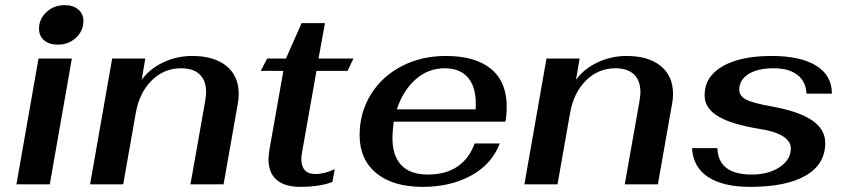

<svg xmlns="http://www.w3.org/2000/svg" viewBox="-20 -718 3301 748"><path d="M132 -606Q132 -644 161 -671Q190 -698 232 -698Q265 -698 285 -681Q305 -664 305 -636Q305 -598 276 -571Q247 -544 205 -544Q172 -544 152 -561Q132 -578 132 -606ZM130 -490H260L174 0H44Z M417 -490H546L532 -407Q563 -450 616 -475Q669 -500 729 -500Q814 -500 862 -461Q910 -422 910 -352Q910 -331 906 -312L851 0H722L779 -322Q783 -348 783 -359Q783 -404 758 -428Q733 -452 685 -452Q619 -452 571 -404.5Q523 -357 509 -278L460 0H331Z M1026 -98Q1026 -109 1030 -137L1084 -442H996L1021 -490H1094L1155 -628H1246L1221 -490H1357L1334 -442H1213L1157 -126Q1154 -111 1154 -99Q1154 -40 1209 -40Q1244 -40 1284 -59L1275 -9Q1224 10 1150 10Q1089 10 1057.5 -17.5Q1026 -45 1026 -98Z M1509 -179Q1509 -111 1543.5 -74.5Q1578 -38 1648 -38Q1716 -38 1762 -69Q1808 -100 1829 -159H1927Q1896 -78 1815.5 -34Q1735 10 1627 10Q1511 10 1446 -43.5Q1381 -97 1381 -191Q1381 -279 1424.5 -349.5Q1468 -420 1544.5 -460Q1621 -500 1717 -500Q1832 -500 1893 -449.5Q1954 -399 1954 -303Q1954 -270 1949 -244H1514Q1509 -209 1509 -179ZM1526 -292H1833Q1838 -370 1807 -411Q1776 -452 1712 -452Q1648 -452 1599 -408.5Q1550 -365 1526 -292Z M2109 -490H2238L2224 -407Q2255 -450 2308 -475Q2361 -500 2421 -500Q2506 -500 2554 -461Q2602 -422 2602 -352Q2602 -331 2598 -312L2543 0H2414L2471 -322Q2475 -348 2475 -359Q2475 -404 2450 -428Q2425 -452 2377 -452Q2311 -452 2263 -404.5Q2215 -357 2201 -278L2152 0H2023Z M2676 -141H2775Q2776 -91 2809 -64.5Q2842 -38 2909 -38Q2974 -38 3017.5 -67Q3061 -96 3061 -140Q3061 -168 3029.5 -187.5Q2998 -207 2938 -216Q2828 -234 2776.5 -265.5Q2725 -297 2725 -347Q2725 -419 2794.5 -459.5Q2864 -500 2987 -500Q3099 -500 3160 -462Q3221 -424 3221 -353H3122Q3120 -400 3087 -426Q3054 -452 2994 -452Q2932 -452 2896 -429.5Q2860 -407 2860 -368Q2860 -344 2887 -330Q2914 -316 2988 -303Q3093 -284 3144 -249Q3195 -214 3195 -161Q3195 -78 3119 -34Q3043 10 2902 10Q2797 10 2738.5 -28.5Q2680 -67 2676 -141Z"/></svg>

Font: Fahkwang SemiBold
Style: Italic
Weight: 600
Italic angle: -10°
Version: Version 1.000; ttfautohint (v1.6)